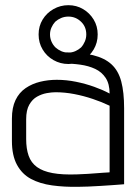

<svg xmlns="http://www.w3.org/2000/svg" viewBox="-20 -711 536 741"><path d="M244 -691Q213 -691 186.5 -676Q160 -661 144.5 -635.5Q129 -610 129 -578Q129 -546 144.5 -520Q160 -494 186.5 -479Q213 -464 244 -464Q275 -464 300.5 -479Q326 -494 341.5 -520Q357 -546 357 -578Q357 -610 341.5 -635.5Q326 -661 300.5 -676Q275 -691 244 -691ZM244 -647Q273 -647 294 -626Q313 -607 313 -578Q313 -564 307.5 -551Q302 -538 293 -528Q283 -519 270.5 -513.5Q258 -508 244 -508Q229 -508 216.5 -513.5Q204 -519 194 -528Q184 -538 178.5 -551Q173 -564 173 -578Q173 -592 178.5 -604.5Q184 -617 193 -627Q203 -636 216 -641.5Q229 -647 244 -647ZM403 -350Q377 -364 343.5 -376Q310 -388 273 -395.5Q236 -403 199 -403Q166 -403 135 -395.5Q104 -388 79 -371Q54 -354 40 -325Q26 -296 26 -253V-167Q26 -111 45.5 -75Q65 -39 99.5 -20.5Q134 -2 181 4.5Q228 11 282 10Q298 10 321 9Q344 8 368.5 6.5Q393 5 414 3.5Q435 2 447.5 1Q460 0 459 0V-293Q459 -355 448 -396.5Q437 -438 410.5 -462.5Q384 -487 339 -498Q294 -509 225 -509L223 -466Q257 -466 289.5 -461.5Q322 -457 347.5 -445Q373 -433 388 -410Q403 -387 403 -350ZM403 -303V-46Q403 -46 397.5 -45.5Q392 -45 380.5 -44.5Q369 -44 353.5 -42.5Q338 -41 319 -40Q300 -39 277 -38Q221 -36 183 -43Q145 -50 122.5 -66.5Q100 -83 90.5 -110Q81 -137 81 -174V-251Q81 -286 93 -307Q105 -328 123 -338Q141 -348 160 -351.5Q179 -355 194 -355Q230 -355 266.5 -348Q303 -341 338.5 -329Q374 -317 403 -303Z"/></svg>

Font: AdventPro_ExpandedRegular
Style: ExpandedRegular
Weight: 400
Width: 7
Designer: VivaRado, Andreas Kalpakidis
Foundry: VivaRado, Andreas Kalpakidis
Version: Version 3.000